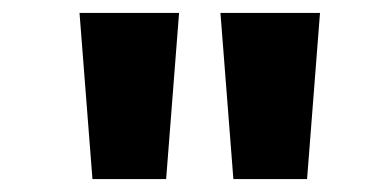

<svg xmlns="http://www.w3.org/2000/svg" viewBox="-20 -749 603 297"><path d="M123 -472 103 -729H257L237 -472ZM341 -472 321 -729H475L455 -472Z"/></svg>

Font: Noto Sans Bengali ExtraBold
Style: Regular
Weight: 800
Designer: Jelle Bosma - Monotype Design Team
Foundry: Monotype Imaging Inc.
Version: Version 2.003; ttfautohint (v1.8.4.7-5d5b)